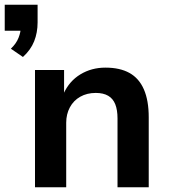

<svg xmlns="http://www.w3.org/2000/svg" viewBox="-37 -792 721 812"><path d="M60 -551 9 -586Q32 -608 41.5 -632.5Q51 -657 51 -678L78 -662H-17V-772H122V-697Q122 -654 107.5 -617.5Q93 -581 60 -551ZM111 0V-496H234V-396H232Q256 -449 303 -477.5Q350 -506 409 -506Q470 -506 510.5 -483.5Q551 -461 571.5 -414Q592 -367 592 -296V0H460V-291Q460 -327 450.5 -351Q441 -375 420.5 -387Q400 -399 368 -399Q331 -399 302.5 -383Q274 -367 258.5 -338Q243 -309 243 -273V0Z"/></svg>

Font: Nunito Sans 9pt
Style: Bold
Weight: 700
Version: Version 3.101;gftools[0.9.27]